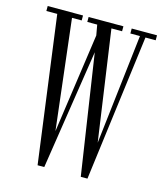

<svg xmlns="http://www.w3.org/2000/svg" viewBox="-106 -780 732 861"><g transform="rotate(15 259.5 -349.0)"><path d="M149.5 1.5 59 -677H8.5V-700H172.5V-677H127.5L190 -143.5L181.5 -127L255 -642L260.5 -587.5L244.5 -677H198.5V-700H360V-677H310.5L386.5 -146.5L379.5 -130L443 -677H398.5V-700H516V-677H468.5L381 1.5H350L262 -581.5L272 -593L180.5 1.5Z"/></g></svg>

Font: Imbue 48pt Light
Style: Regular
Weight: 300
Designer: Tyler Finck
Foundry: Etcetera Type Company
Version: Version 1.102